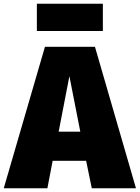

<svg xmlns="http://www.w3.org/2000/svg" viewBox="-47 -1001 743 1021"><path d="M500 -836V-981H149V-836ZM441 0H676L458 -752H192L-27 0H205L233 -146H411ZM265 -301 322 -596 380 -301Z"/></svg>

Font: Glow Sans SC Normal Heavy
Style: Regular
Weight: 900
Designer: Ryoko NISHIZUKA (kana, bopomofo & ideographs); Paul D. Hunt (Latin, Greek & Cyrillic); Sandoll Communications, Soo-young
Version: Version 0.93